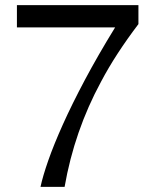

<svg xmlns="http://www.w3.org/2000/svg" viewBox="-20 -729 596 749"><path d="M520 -709V-635Q476 -577 439.5 -521Q403 -465 374 -410Q270 -218 232 0H138Q147 -42 168.5 -103.5Q190 -165 225.5 -244Q261 -323 311.5 -418Q362 -513 429 -622H46V-709Z"/></svg>

Font: Ekushey Amar Bangla
Style: Regular
Weight: 400
Designer: Al Mamun Sumon
Foundry: Al Mamun Sumon
Version: Version 1.0